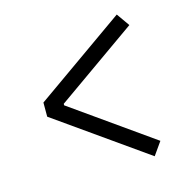

<svg xmlns="http://www.w3.org/2000/svg" viewBox="-93 -725 806 801"><g transform="rotate(-15 310.0 -325.0)"><path d="M479 -631 88.5 -355.5V-294.5L479 -19L518.5 -75L169 -322V-328.5L518.5 -575Z"/></g></svg>

Font: Monaspace Neon Light
Style: Regular
Weight: 300
Designer: Riley Cran & the Lettermatic Team
Foundry: Lettermatic
Version: Version 1.200 (Monaspace Neon)